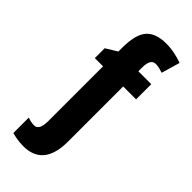

<svg xmlns="http://www.w3.org/2000/svg" viewBox="-303 -782 1073 1073"><g transform="rotate(45 233.0 -245.5)"><path d="M303 -731Q222 -731 184 -688Q146 -645 146 -539V-510L79 -469V-391H144V41Q144 115 105 115Q79 115 53 105V227Q70 232 94 236Q118 240 144 240Q303 240 303 45V-391H405V-511H303V-540Q303 -609 343 -609Q358 -609 372 -605.5Q386 -602 401 -597L433 -707Q402 -718 370 -724.5Q338 -731 303 -731Z"/></g></svg>

Font: Noto Sans Display SemiCondensed Extra
Style: Regular
Weight: 800
Width: 4
Designer: Monotype Design Team
Foundry: Monotype Imaging Inc.
Version: Version 1.900